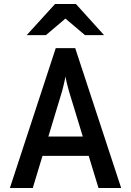

<svg xmlns="http://www.w3.org/2000/svg" viewBox="-20 -941 656 961"><path d="M29.5 0 259 -700H356.5L586.5 0H473L325.5 -483.5Q323.5 -490.5 320 -503.8Q316.5 -517 313 -531.5Q309.5 -546 308 -557.5Q305.5 -546 302.2 -531.5Q299 -517 295.8 -503.8Q292.5 -490.5 290.5 -483.5L144 0ZM167 -161 196.5 -257.5H419.5L449 -161ZM113.5 -765 255.5 -921H360L501 -765H405.5L307.5 -848L209.5 -765Z"/></svg>

Font: Overpass Mono SemiBold
Style: Regular
Weight: 600
Monospace: yes
Designer: Delve Withrington, Dave Bailey
Foundry: Delve Fonts LLC
Version: Version 4.000